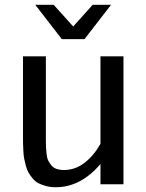

<svg xmlns="http://www.w3.org/2000/svg" viewBox="-20 -763 605 795"><path d="M169.9 -185.1Q169.9 -165 170.4 -153.8Q170.9 -142.6 172.9 -125.2Q174.8 -107.9 179.7 -98.1Q184.6 -88.4 192.6 -78.4Q200.7 -68.4 213.9 -63.7Q227.1 -59.1 245.1 -59.1Q291 -59.1 329.6 -88.6Q368.2 -118.2 396 -167.5V-529.8H491.2V0H396V-84Q314.5 12.2 210.9 12.2Q189 12.2 170.7 7.3Q152.3 2.4 139.2 -4.4Q126 -11.2 115.5 -23.9Q105 -36.6 98.4 -47.6Q91.8 -58.6 87.2 -76.4Q82.5 -94.2 80.1 -106.2Q77.6 -118.2 76.7 -138.2Q75.7 -158.2 75.4 -168.5Q75.2 -178.7 75.2 -198.2Q75.2 -201.7 75.2 -203.1V-529.8H169.9ZM283.2 -653.3 363.8 -743.2H439.9L330.1 -601.1H235.8L126 -743.2H202.1Z"/></svg>

Font: Aurulent Sans
Style: Regular
Weight: 400
Version: Version 2007.05.04